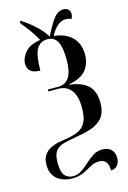

<svg xmlns="http://www.w3.org/2000/svg" viewBox="-129 -725 658 985"><g transform="rotate(-15 200.0 -232.0)"><path d="M334 199Q334 138 286 138Q261 138 240 150Q219 162 193.5 174.5Q168 187 130 187Q103 187 77.5 176.5Q52 166 36.5 144Q21 122 21 86Q21 53 34.5 34Q48 15 69 4.5Q90 -6 112.5 -10.5Q135 -15 151 -17Q192 -23 219 -35.5Q246 -48 259.5 -75Q273 -102 273 -153Q273 -213 249 -244.5Q225 -276 180 -276H128V-286H182Q223 -286 242 -317Q261 -348 261 -408Q261 -473 245 -504.5Q229 -536 192 -536Q153 -536 134.5 -503Q116 -470 116 -390Q49 -390 49 -444Q49 -473 74 -503.5Q99 -534 156 -542Q138 -575 118 -602Q98 -629 80 -650V-662H86Q121 -640 154.5 -609.5Q188 -579 208 -546Q232 -596 256 -629.5Q280 -663 311 -663Q327 -663 336.5 -654Q346 -645 346 -630Q346 -621 343.5 -614.5Q341 -608 339 -604Q326 -611 309 -611Q264 -611 228 -544Q292 -537 325.5 -502Q359 -467 359 -411Q359 -362 331.5 -328.5Q304 -295 240 -284V-282Q309 -273 340 -242Q371 -211 371 -153Q371 -98 346.5 -70.5Q322 -43 282.5 -31Q243 -19 197 -12Q162 -6 135 1.5Q108 9 93.5 28.5Q79 48 79 89Q79 141 96 159Q113 177 138 177Q164 177 185.5 162.5Q207 148 226.5 129.5Q246 111 268 97Q290 83 319 83Q347 83 364 99Q381 115 381 144Q381 168 369 183Q357 198 334 199Z"/></g></svg>

Font: Noto Serif Display ExtraCondensed Medium
Style: Regular
Weight: 500
Width: 2
Designer: Monotype Design Team
Foundry: Monotype Imaging Inc.
Version: Version 2.009